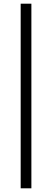

<svg xmlns="http://www.w3.org/2000/svg" viewBox="-20 -770 281 1040"><path d="M92 250H150V-750H92Z"/></svg>

Font: Giro Sans Regular
Style: Regular
Weight: 400
Designer: Paul D. Hunt
Foundry: Adobe Systems Incorporated
Version: Version 1.000;PS 1.0;hotconv 1.0.88;makeotf.lib2.5.647800